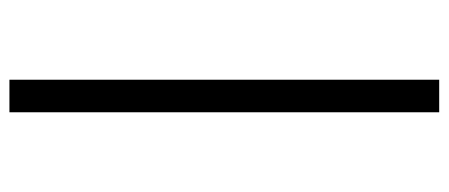

<svg xmlns="http://www.w3.org/2000/svg" viewBox="-292 -536 951 407"><g transform="rotate(90 183.5 -332.5)"><path d="M149 123V-788H218V123Z"/></g></svg>

Font: Libre Bodoni Medium
Style: Regular
Weight: 500
Designer: Pablo Impallari, Rodrigo Fuenzalida
Foundry: Impallari Type
Version: Version 2.005;gftools[0.9.23]